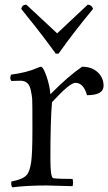

<svg xmlns="http://www.w3.org/2000/svg" viewBox="-20 -795 464 823"><path d="M68 -449 29 -448Q24 -453 24 -463L27 -475Q95 -484 138 -503Q152 -509 155 -509Q165 -509 179 -469Q193 -429 196 -391Q273 -469 332 -509Q373 -509 398.5 -485.5Q424 -462 424 -427Q424 -387 353 -387Q338 -440 303 -440Q279 -440 203 -357Q196 -281 196 -115Q196 -32 209 -31Q232 -28 291 -28Q293 -21 293 -12Q293 -3 291 3L179 0Q96 0 33 8Q28 2 28 -9L29 -17Q82 -27 97 -48Q108 -64 113.5 -99.5Q119 -135 119 -244.5Q119 -354 118 -370Q117 -386 112 -408Q104 -449 68 -449ZM93 -775 225 -652 356 -775Q364 -775 370 -770.5Q376 -766 379 -757Q292 -652 231 -565H219Q163 -643 94 -728L71 -757Q75 -775 93 -775Z"/></svg>

Font: Rosarivo
Style: Regular
Weight: 400
Designer: Pablo Ugerman
Foundry: Pablo Ugerman
Version: Version 1.003